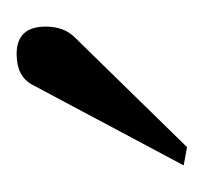

<svg xmlns="http://www.w3.org/2000/svg" viewBox="-27 2 245 231"><g transform="rotate(90 95.5 117.5)"><path d="M12 185Q12 163 25 150L157 15L179 19L82 201Q72 220 45 220Q12 220 12 185Z"/></g></svg>

Font: GFS Artemisia
Style: Regular
Weight: 400
Designer: Takis Katsoulidis and George D. Matthiopoulos
Foundry: Takis Katsoulidis and George D. Matthiopoulos
Version: Version 1.0